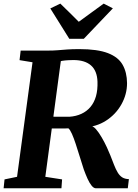

<svg xmlns="http://www.w3.org/2000/svg" viewBox="-20 -1016 742 1036"><path d="M-0.5 0 4.5 -48 72 -62 155.5 -680 85.5 -691.5 91.5 -743H238Q268.5 -743 292 -745Q315.5 -747 342.2 -749Q369 -751 408 -751Q506 -751 562 -729.5Q618 -708 641.5 -666.8Q665 -625.5 665.5 -567.5Q665.5 -507 635.2 -453Q605 -399 552.2 -365Q499.5 -331 432 -328.5L467.5 -336Q482 -337 497.8 -319Q513.5 -301 529 -274.2Q544.5 -247.5 556.8 -220.8Q569 -194 575.5 -177.5Q586.5 -149.5 595.5 -126.2Q604.5 -103 614.8 -85.8Q625 -68.5 639.2 -59.2Q653.5 -50 675.5 -49.5L669.5 0H497.5Q486 0 474.5 -14Q463 -28 452.5 -51.2Q442 -74.5 432 -102Q421 -136 410 -171.8Q399 -207.5 388.5 -239.5Q378 -271.5 368 -294Q358 -316.5 349 -323.5Q346.5 -323.5 334.5 -323Q322.5 -322.5 306.5 -322.8Q290.5 -323 274.8 -323Q259 -323 248.5 -323L255.5 -386.5Q264.5 -386.5 279.2 -386.2Q294 -386 309.5 -386Q325 -386 337.5 -386Q350 -386 354.5 -386Q390.5 -388.5 419.2 -401.8Q448 -415 468 -438.8Q488 -462.5 497.8 -496.5Q507.5 -530.5 506 -575.5Q504 -634 471 -663Q438 -692 376 -692Q366.5 -692 349.8 -691.2Q333 -690.5 315.5 -687.8Q298 -685 285.5 -678.5L312.5 -718.5L224.5 -62L315 -48L311.5 0ZM354 -806.5 251.5 -970.5 305.5 -996.5Q331 -972 355.8 -947.5Q380.5 -923 405 -898.5Q439 -923 472.2 -947.5Q505.5 -972 539.5 -996.5L589 -971L432 -806.5Z"/></svg>

Font: Merriweather 20pt ExtraBold
Style: Italic
Weight: 800
Italic angle: -7.8°
Version: Version 2.101